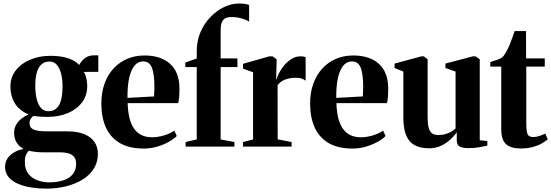

<svg xmlns="http://www.w3.org/2000/svg" viewBox="-20 -852 3204 1116"><path d="M248 244.5Q205.5 244.5 163.2 238Q121 231.5 86.2 217Q51.5 202.5 30.5 178Q9.5 153.5 9.5 117Q9.5 90.5 23.2 69.5Q37 48.5 61.2 34Q85.5 19.5 117 14Q89.5 -2 75.8 -25Q62 -48 62 -80Q62 -105 72.8 -125Q83.5 -145 102.5 -160.5Q121.5 -176 146 -187Q90 -210.5 65.2 -253.2Q40.5 -296 40.5 -348.5Q40.5 -404 72.5 -444.2Q104.5 -484.5 157.2 -506Q210 -527.5 272.5 -527.5Q332.5 -527.5 373.8 -514.2Q415 -501 441 -474.5Q452 -498 474 -514.2Q496 -530.5 526.5 -530.5H551.5V-434.5L466.5 -434Q472.5 -427.5 477 -413.5Q481.5 -399.5 484.2 -382.8Q487 -366 487 -351.5Q487 -296 456 -255.8Q425 -215.5 372.8 -194Q320.5 -172.5 256 -172.5Q235.5 -172.5 212.5 -174Q189.5 -175.5 173.5 -178Q164 -170.5 157.8 -160.8Q151.5 -151 151.5 -135.5Q151.5 -110 174.8 -99.2Q198 -88.5 256 -88.5H371Q429 -88.5 468.5 -72.8Q508 -57 528.5 -27.5Q549 2 549 42Q549 89.5 526 127Q503 164.5 461.8 190.5Q420.5 216.5 365.8 230.5Q311 244.5 248 244.5ZM263.5 208Q312.5 208 348.2 196.2Q384 184.5 403.2 160.5Q422.5 136.5 422.5 100Q422.5 78 413.2 63.5Q404 49 383.2 41.2Q362.5 33.5 328 33.5H234.5Q208 33.5 185.8 30.8Q163.5 28 147.5 24Q138 33.5 131.2 48.5Q124.5 63.5 124.5 91.5Q124.5 131.5 144.2 157.2Q164 183 195.8 195.2Q227.5 207.5 263.5 208ZM261 -205.5Q302 -205.5 322.8 -240.5Q343.5 -275.5 343.5 -350.5Q343.5 -392 335 -424.5Q326.5 -457 309.8 -475.8Q293 -494.5 268 -494.5Q241.5 -494.5 223 -479.5Q204.5 -464.5 194.8 -433Q185 -401.5 185 -353Q185 -310.5 193.2 -277Q201.5 -243.5 218.2 -224.5Q235 -205.5 261 -205.5Z M815.5 11.5Q731 11.5 676.5 -20.5Q622 -52.5 595.5 -111.2Q569 -170 569 -249.5Q569 -315 588 -366.8Q607 -418.5 641 -455Q675 -491.5 720.5 -510.5Q766 -529.5 820 -529.5Q914.5 -529.5 968 -481.5Q1021.5 -433.5 1023 -342.5Q1023 -309.5 1021.2 -287.2Q1019.5 -265 1015.5 -252.5H722Q723.5 -203 732.8 -165.8Q742 -128.5 759.5 -103.8Q777 -79 803.2 -66.5Q829.5 -54 864.5 -54Q897.5 -54 934.5 -65.2Q971.5 -76.5 993 -93L1007.5 -61.5Q992.5 -45.5 962.8 -28.5Q933 -11.5 894.8 0Q856.5 11.5 815.5 11.5ZM721 -283 875.5 -291.5Q876.5 -306 876.8 -319.5Q877 -333 877.5 -347.5Q877.5 -419.5 863.5 -457.2Q849.5 -495 811.5 -495Q791.5 -495 774.8 -482.8Q758 -470.5 745.8 -444.5Q733.5 -418.5 727 -378.5Q720.5 -338.5 721 -283Z M1059 0V-26.5L1123.5 -41.5V-462H1057V-488L1123.5 -512V-554Q1123.5 -613.5 1144.8 -663.8Q1166 -714 1202 -751.8Q1238 -789.5 1281.5 -810.5Q1325 -831.5 1370 -831.5Q1392.5 -831.5 1407 -828.8Q1421.5 -826 1428 -823V-726.5Q1412.5 -737 1384 -745Q1355.5 -753 1325.5 -753Q1304.5 -753 1290.5 -746.2Q1276.5 -739.5 1269.5 -722.8Q1262.5 -706 1262.5 -676V-512.5H1360V-462H1262.5V-41.5L1342.5 -26.5V0Z M1392.5 0V-26.5L1451 -41.5V-432L1392.5 -453V-481L1545.5 -524.5H1564.5L1588 -507L1587.5 -479.5L1585 -390L1588 -392Q1590.5 -405 1601.5 -426.8Q1612.5 -448.5 1631 -471Q1649.5 -493.5 1673.8 -509Q1698 -524.5 1726.5 -524.5Q1737.5 -524.5 1744.8 -523Q1752 -521.5 1756.5 -519V-383Q1750 -388.5 1735.8 -394.2Q1721.5 -400 1700.5 -400Q1677.5 -400 1657.8 -395.8Q1638 -391.5 1622 -382.2Q1606 -373 1593.5 -357.5L1594 -42L1675 -26.5V0Z M2029 11.5Q1944.5 11.5 1890 -20.5Q1835.5 -52.5 1809 -111.2Q1782.5 -170 1782.5 -249.5Q1782.5 -315 1801.5 -366.8Q1820.5 -418.5 1854.5 -455Q1888.5 -491.5 1934 -510.5Q1979.5 -529.5 2033.5 -529.5Q2128 -529.5 2181.5 -481.5Q2235 -433.5 2236.5 -342.5Q2236.5 -309.5 2234.8 -287.2Q2233 -265 2229 -252.5H1935.5Q1937 -203 1946.2 -165.8Q1955.5 -128.5 1973 -103.8Q1990.5 -79 2016.8 -66.5Q2043 -54 2078 -54Q2111 -54 2148 -65.2Q2185 -76.5 2206.5 -93L2221 -61.5Q2206 -45.5 2176.2 -28.5Q2146.5 -11.5 2108.2 0Q2070 11.5 2029 11.5ZM1934.5 -283 2089 -291.5Q2090 -306 2090.2 -319.5Q2090.5 -333 2091 -347.5Q2091 -419.5 2077 -457.2Q2063 -495 2025 -495Q2005 -495 1988.2 -482.8Q1971.5 -470.5 1959.2 -444.5Q1947 -418.5 1940.5 -378.5Q1934 -338.5 1934.5 -283Z M2701.5 9Q2670.5 9 2652.8 0.2Q2635 -8.5 2635 -37V-83.5Q2618.5 -59.5 2594.2 -38Q2570 -16.5 2539.8 -3.2Q2509.5 10 2475 10Q2396 10 2360.2 -32.8Q2324.5 -75.5 2324.5 -169V-436L2273.5 -456.5V-482.5L2429.5 -524.5H2443.5L2465.5 -507.5V-170.5Q2465.5 -135 2471 -112.2Q2476.5 -89.5 2490 -78.2Q2503.5 -67 2528 -67Q2552 -67 2570.5 -72.8Q2589 -78.5 2603.2 -87.2Q2617.5 -96 2628 -105V-436L2569 -457V-482.5L2728.5 -524.5H2744.5L2768.5 -507.5V-37L2812.5 -32V-5.5Q2794.5 -1.5 2766.5 3.8Q2738.5 9 2701.5 9Z M3006 11Q2948.5 11 2921 -14.5Q2893.5 -40 2893.5 -101V-465H2830V-491.5Q2840 -495 2851.8 -498.5Q2863.5 -502 2874.8 -506.2Q2886 -510.5 2893 -514.5Q2902 -520 2908.8 -529.2Q2915.5 -538.5 2921.5 -549.5Q2927.5 -560.5 2933 -571Q2938.5 -581.5 2945.2 -599Q2952 -616.5 2959 -636.2Q2966 -656 2971.5 -671.5H3037.5L3038 -512.5H3146.5V-465H3039V-136Q3039 -100.5 3043 -83.2Q3047 -66 3056.2 -60.8Q3065.5 -55.5 3081 -55.5Q3097.5 -55.5 3116.5 -62Q3135.5 -68.5 3149 -75.5L3164 -42.5Q3149 -29.5 3126.8 -17Q3104.5 -4.5 3074.2 3.2Q3044 11 3006 11Z"/></svg>

Font: Merriweather 120pt
Style: Bold
Weight: 700
Designer: Eben Sorkin
Foundry: Eben Sorkin
Version: Version 2.100